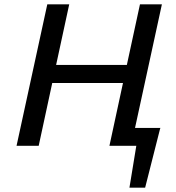

<svg xmlns="http://www.w3.org/2000/svg" viewBox="-20 -678 818 893"><path d="M725 -81 655 195H582L614 0H489L552 -292H223L160 0H57L200 -658H302L241 -376H570L631 -658H733L608 -83H727Z"/></svg>

Font: Ysabeau Semibold
Style: Italic
Weight: 600
Italic angle: -12°
Designer: Christian Thalmann (Catharsis Fonts)
Version: Version 0.003